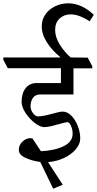

<svg xmlns="http://www.w3.org/2000/svg" viewBox="-51 -993 588 1163"><path d="M480 -644 508 -592V-579H394V-421H194Q162 -421 148 -399.5Q134 -378 134 -350Q134 -327 149 -307.5Q164 -288 179 -288Q208 -288 266 -304Q311 -317 329 -317Q357 -317 381.5 -292Q406 -267 420.5 -229Q435 -191 435 -155Q435 -120 407.5 -88Q380 -56 335.5 -35.5Q291 -15 240 -11L329 126L271 150L193 -12Q145 -18 104 -36.5Q63 -55 63 -85Q63 -115 85.5 -135.5Q108 -156 131 -156Q140 -156 146 -154L197 -77Q280 -81 334.5 -107.5Q389 -134 389 -183Q389 -206 380.5 -227Q372 -248 361 -253Q345 -253 302 -240Q281 -234 257.5 -228.5Q234 -223 217 -223Q193 -223 160 -248Q127 -273 103.5 -309Q80 -345 80 -376Q80 -429 104.5 -459.5Q129 -490 172 -490H318V-580H-4L-31 -631V-645H314V-647Q264 -688 233 -736.5Q202 -785 202 -834Q202 -875 224.5 -906.5Q247 -938 284 -955.5Q321 -973 363 -973Q404 -973 444.5 -954Q485 -935 517 -903L492 -864Q469 -880 437.5 -893Q406 -906 377 -906Q337 -906 310 -881Q283 -856 283 -811Q283 -768 311 -723Q339 -678 377 -645Z"/></svg>

Font: Martel
Style: Regular
Weight: 400
Designer: Dan Reynolds
Foundry: Dan Reynolds
Version: Version 1.001; ttfautohint (v1.1) -l 5 -r 5 -G 72 -x 0 -D la